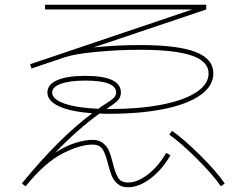

<svg xmlns="http://www.w3.org/2000/svg" viewBox="-20 -765 1040 810"><path d="M436 -72Q426 -115 413 -135Q400 -155 370 -155Q318 -155 244 -117.5Q170 -80 88 21L72 9Q231 -185 369 -287Q278 -294 229 -316.5Q180 -339 180 -375Q180 -409 222 -427Q264 -445 340 -445Q490 -445 490 -375Q490 -355 477.5 -342Q465 -329 432 -307L429 -305H440Q567 -305 662 -323.5Q757 -342 808.5 -376Q860 -410 860 -455Q860 -506 789 -530.5Q718 -555 570 -555Q477 -555 385 -546Q293 -537 255 -524L113 -476L107 -494L791 -725H170V-745H850V-725L375 -565Q475 -575 570 -575Q729 -575 804.5 -546Q880 -517 880 -455Q880 -403 826.5 -364.5Q773 -326 673.5 -305.5Q574 -285 440 -285Q413 -285 400 -286Q310 -222 213 -121Q260 -151 300.5 -163Q341 -175 370 -175Q398 -175 415 -161Q432 -147 440 -128Q448 -109 456 -77Q466 -35 478.5 -15Q491 5 520 5Q560 5 604.5 -29.5Q649 -64 681 -120L699 -110Q664 -49 615 -12Q566 25 520 25Q493 25 476.5 11Q460 -3 452 -22Q444 -41 436 -72ZM395 -306Q406 -315 421 -324Q451 -343 460.5 -352.5Q470 -362 470 -375Q470 -425 340 -425Q274 -425 237 -411.5Q200 -398 200 -375Q200 -346 252 -328Q304 -310 395 -306ZM706 -213Q756 -178 825 -109.5Q894 -41 928 9L912 21Q879 -27 811.5 -94.5Q744 -162 694 -197Z"/></svg>

Font: Enso Thin
Style: Regular
Weight: 100
Designer: Coji Morishita
Foundry: UNDERFOREST DESIGN
Version: Version 1.000